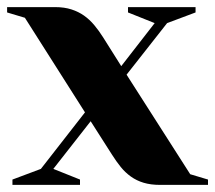

<svg xmlns="http://www.w3.org/2000/svg" viewBox="-25 -520 605 540"><path d="M214 -204 45 -470 -5 -485V-500H130Q156 -500 176 -493.5Q196 -487 211.5 -476Q227 -465 240 -449.5Q253 -434 265 -415L316 -334L410 -455L335 -485V-500H525V-485L445 -455L331 -310L510 -30L560 -15V0H425Q399 0 379 -6Q359 -12 343 -23.5Q327 -35 314.5 -50.5Q302 -66 290 -85L230 -179L125 -45L200 -15V0H10V-15L90 -45Z"/></svg>

Font: Yeseva One
Style: Regular
Weight: 400
Designer: Jovanny Lemonad
Foundry: Jovanny Lemonad
Version: Version 2.001; ttfautohint (v0.91) -l 8 -r 50 -G 200 -x 0 -w